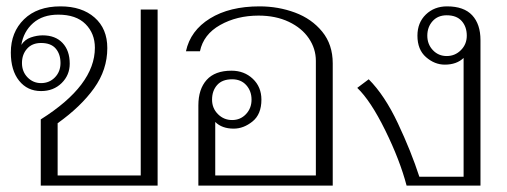

<svg xmlns="http://www.w3.org/2000/svg" viewBox="-20 -583 1593 603"><path d="M108 -208Q278 -315 278 -433Q278 -478 248.5 -507.5Q219 -537 163 -537Q114 -537 84 -510.5Q54 -484 47 -442Q58 -459 77 -465.5Q96 -472 114 -472Q154 -472 176.5 -448Q199 -424 199 -383Q199 -347 173.5 -322Q148 -297 109 -297Q66 -297 40 -329.5Q14 -362 14 -418Q14 -482 55.5 -522.5Q97 -563 170 -563Q237 -563 277 -528Q317 -493 317 -432Q317 -364 275.5 -306Q234 -248 161 -196V-32H422V-553H475V0H108ZM170 -385Q170 -413 155 -430.5Q140 -448 109 -448Q81 -448 65 -430Q49 -412 49 -385Q49 -358 66.5 -340Q84 -322 109 -322Q135 -322 152.5 -340Q170 -358 170 -385Z M603 -252Q603 -303 629 -332Q655 -361 707 -361Q747 -361 774 -335.5Q801 -310 801 -270Q801 -224 773 -201.5Q745 -179 714 -179Q677 -179 656 -200V-32H972V-392Q972 -430 950 -462.5Q928 -495 887 -514.5Q846 -534 792 -534Q724 -534 671.5 -504.5Q619 -475 608 -422H564Q578 -487 639.5 -525Q701 -563 795 -563Q854 -563 906.5 -543.5Q959 -524 992 -483.5Q1025 -443 1025 -384V0H603ZM770 -270Q770 -297 753.5 -315.5Q737 -334 709 -334Q678 -334 662 -316Q646 -298 646 -270Q646 -243 664.5 -224.5Q683 -206 709 -206Q735 -206 752.5 -224.5Q770 -243 770 -270Z M1102 -307 1138 -334Q1188 -284 1229.5 -196Q1271 -108 1297 -28H1436V-401Q1414 -380 1377 -380Q1345 -380 1318 -403.5Q1291 -427 1291 -471Q1291 -512 1317.5 -537.5Q1344 -563 1384 -563Q1437 -563 1463 -535Q1489 -507 1489 -457V0H1257Q1236 -80 1190 -173.5Q1144 -267 1102 -307ZM1446 -471Q1446 -499 1430 -517Q1414 -535 1383 -535Q1355 -535 1338.5 -516.5Q1322 -498 1322 -471Q1322 -444 1339.5 -425.5Q1357 -407 1383 -407Q1409 -407 1427.5 -425.5Q1446 -444 1446 -471Z"/></svg>

Font: Taviraj ExtraLight
Style: Regular
Weight: 275
Designer: Katatrad Team
Foundry: CadsonDemak
Version: Version 1.001